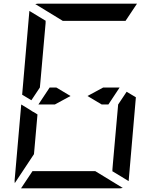

<svg xmlns="http://www.w3.org/2000/svg" viewBox="-20 -1020 856 1040"><path d="M539 -546H628L567 -454H531L454 -500ZM277 -454H234H188L249 -546H285L362 -500ZM716 -493 677 -41Q677 -41 677 -39L588 -93L589 -95V-103L592 -139L599 -218L620 -454L666 -523ZM100 -507 139 -959Q139 -959 139 -961L228 -907L227 -905V-895L224 -861L217 -782L199 -578L196 -546L150 -477ZM167 -218 164 -185 60 -28Q59 -32 59 -41L95 -454L141 -426L161 -413V-414L183 -400ZM496 -93 645 -2Q637 0 632 0H96H94L156 -93H159H190H326H418ZM320 -907 171 -998Q179 -1000 184 -1000H720H722L660 -907H657H626H490H398Z"/></svg>

Font: DSEG14 Modern Mini
Style: Italic
Weight: 400
Italic angle: -5°
Designer: Keshikan(Twitter:@keshinomi_88pro)
Version: Version 0.46